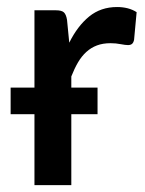

<svg xmlns="http://www.w3.org/2000/svg" viewBox="-20 -540 424 560"><path d="M182 -415.5Q206 -464 240 -491.8Q274 -519.5 321.5 -519.5Q338 -519.5 352.5 -515.8Q367 -512 378.5 -504.5L371 -423.5Q369 -415 364.8 -411.8Q360.5 -408.5 353.5 -408.5Q346 -408.5 332 -411.2Q318 -414 302.5 -414Q280 -414 262.8 -407.5Q245.5 -401 231.8 -388.5Q218 -376 207.5 -358Q197 -340 188 -317V-284.5H264.5V-207H188V0H80.5V-207H11V-284.5H80.5V-510H143Q160 -510 166.5 -503.8Q173 -497.5 175.5 -482Z"/></svg>

Font: Lato SemiBold
Style: Regular
Weight: 600
Designer: Lukasz Dziedzic with Adam Twardoch and Botio Nikoltchev
Foundry: tyPoland Lukasz Dziedzic
Version: Version 2.015; 2015-08-06; http://www.latofonts.com/